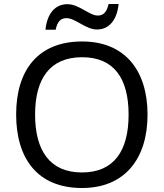

<svg xmlns="http://www.w3.org/2000/svg" viewBox="-20 -933 821 963"><path d="M208 -784H259C268 -823 282 -842 314 -842C358 -842 410 -785 466 -785C529 -785 567 -835 575 -913H525C515 -874 501 -855 470 -855C428 -855 377 -912 318 -912C255 -912 216 -863 208 -784ZM720 -358C720 -580 606 -725 392 -725C168 -725 61 -578 61 -359C61 -138 168 10 391 10C606 10 720 -137 720 -358ZM156 -358C156 -538 230 -646 392 -646C553 -646 625 -538 625 -358C625 -178 553 -68 391 -68C230 -68 156 -178 156 -358Z"/></svg>

Font: Noto Sans Psalter Pahlavi
Style: Regular
Weight: 400
Designer: Monotype Design Team
Foundry: Monotype Imaging Inc.
Version: Version 2.002